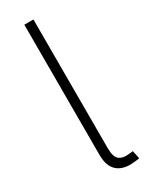

<svg xmlns="http://www.w3.org/2000/svg" viewBox="-194 -766 625 805"><g transform="rotate(-30 118.5 -363.0)"><path d="M198.2 1.5Q145 7.8 115.5 -16.6Q85.9 -41 85.9 -97.2V-727.5H129.9V-103.5Q129.9 -61 147.9 -47.6Q166 -34.2 200.7 -39.6Q206.5 -40 208.7 -40Q210.9 -40 214.8 -41L223.1 -2Q218.3 -1 211.7 0Q205.1 1 198.2 1.5Z"/></g></svg>

Font: Inter 17pt ExtraLight
Style: Regular
Weight: 250
Version: Version 4.001;git-66647c0bb